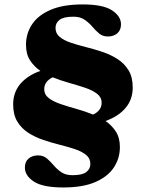

<svg xmlns="http://www.w3.org/2000/svg" viewBox="-20 -705 660 868"><path d="M266.5 142.5Q173.5 142.5 133 115.8Q92.5 89 92.5 52.5Q92.5 26 109.2 11.8Q126 -2.5 152 -2.5Q175.5 -2.5 191.5 11Q207.5 24.5 222.5 42.2Q237.5 60 257.2 73.5Q277 87 307.5 87Q352 87 370.2 72.8Q388.5 58.5 388.5 36.5Q388.5 11 369.5 -4.5Q350.5 -20 319.5 -30.5Q288.5 -41 251.2 -50.2Q214 -59.5 176.8 -72Q139.5 -84.5 108.5 -104.2Q77.5 -124 58.5 -155Q39.5 -186 39.5 -233Q39.5 -287.5 72 -325.8Q104.5 -364 162.5 -384.5Q134 -404 115.8 -432.2Q97.5 -460.5 97.5 -502.5Q97.5 -553.5 124.8 -594.8Q152 -636 208.8 -660.5Q265.5 -685 353 -685Q446 -685 486.5 -658.2Q527 -631.5 527 -595Q527 -569 510.5 -554.5Q494 -540 467.5 -540Q444.5 -540 428.2 -553.5Q412 -567 397 -584.8Q382 -602.5 362.2 -616Q342.5 -629.5 312 -629.5Q267.5 -629.5 249.2 -615.2Q231 -601 231 -579Q231 -553.5 250 -538Q269 -522.5 300 -512Q331 -501.5 368.2 -492.2Q405.5 -483 442.8 -470.5Q480 -458 511 -438.2Q542 -418.5 561 -387.5Q580 -356.5 580 -309.5Q580 -255 547.5 -216.8Q515 -178.5 457 -158Q485.5 -138.5 503.8 -110.2Q522 -82 522 -40Q522 10.5 494.8 52Q467.5 93.5 411 118Q354.5 142.5 266.5 142.5ZM439.5 -240.5Q439.5 -265 419.2 -280.8Q399 -296.5 366 -307.8Q333 -319 294.2 -329.8Q255.5 -340.5 218.5 -355.5Q180 -337 180 -302Q180 -277.5 200.2 -261.8Q220.5 -246 253.5 -234.8Q286.5 -223.5 325.2 -212.8Q364 -202 401 -187Q439.5 -205.5 439.5 -240.5Z"/></svg>

Font: Newsreader Text ExtraBold
Style: Regular
Weight: 800
Designer: Hugues Gentile
Foundry: Production Type
Version: Version 1.001